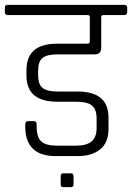

<svg xmlns="http://www.w3.org/2000/svg" viewBox="-34 -643 544 791"><path d="M-2 -623H477Q490 -623 490 -612V-593Q490 -581 477 -581H393Q383 -581 383 -572V-445Q383 -433 376 -426Q369 -419 358 -419H203Q159 -419 141 -404Q123 -389 123 -351V-334Q123 -296 141 -281Q159 -266 203 -266H285Q413 -266 413 -159V-111Q413 -56 379 -28Q345 0 286 0H195Q70 0 70 -122V-130Q70 -144 82 -144H106Q117 -144 117 -130V-122Q117 -77 136.5 -60Q156 -43 198 -43H282Q364 -43 364 -114V-155Q364 -193 344.5 -208.5Q325 -224 281 -224H201Q75 -224 75 -332V-354Q75 -463 201 -463H326Q336 -463 336 -472V-572Q336 -581 327 -581H-2Q-14 -581 -14 -593V-612Q-14 -623 -2 -623ZM269 83V116Q269 128 258 128H227Q216 128 216 116V83Q216 71 227 71H258Q269 71 269 83Z"/></svg>

Font: Rajdhani
Style: Regular
Weight: 400
Designer: Satya Rajpurohit, Jyotish Sonowal
Foundry: Indian Type Foundry
Version: Version 1.201 February 1, 2022